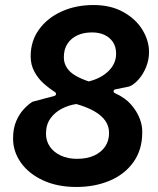

<svg xmlns="http://www.w3.org/2000/svg" viewBox="-20 -732 627 764"><path d="M284 12Q208 12 151 -14.5Q94 -41 63 -85Q32 -129 32 -181Q32 -221 44.5 -250Q57 -279 75 -298Q93 -317 109 -327L195 -350Q203 -352 203 -358Q203 -364 195 -368Q176 -380 154 -399.5Q132 -419 117 -446.5Q102 -474 102 -508Q102 -569 135.5 -615Q169 -661 225.5 -686.5Q282 -712 352 -712Q421 -712 471 -684Q521 -656 547 -613Q573 -570 573 -525Q573 -494 561.5 -465.5Q550 -437 532 -416.5Q514 -396 495 -388L442 -377Q433 -376 432 -370Q431 -364 438 -361Q478 -343 501.5 -316Q525 -289 536 -260Q547 -231 546 -205Q546 -136 511 -87Q476 -38 416.5 -13Q357 12 284 12ZM286 -100Q326 -100 354.5 -113Q383 -126 398.5 -149Q414 -172 414 -203Q414 -230 399 -251.5Q384 -273 355 -289.5Q326 -306 284 -318Q254 -314 226 -299.5Q198 -285 180.5 -260.5Q163 -236 163 -200Q163 -171 178.5 -148.5Q194 -126 222 -113Q250 -100 286 -100ZM333 -408Q382 -420 412 -449.5Q442 -479 442 -518Q442 -546 429.5 -564.5Q417 -583 396 -593Q375 -603 346 -603Q313 -603 288 -591.5Q263 -580 248.5 -558Q234 -536 234 -504Q234 -481 246 -462.5Q258 -444 280.5 -431Q303 -418 333 -408Z"/></svg>

Font: Finlandica SemiBold
Style: Italic
Weight: 600
Italic angle: -8°
Designer: Niklas Ekholm, Juho Hiilivirta, Jaakko Suomalainen
Foundry: Helsinki Type Studio
Version: Version 1.063